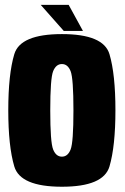

<svg xmlns="http://www.w3.org/2000/svg" viewBox="-20 -740 497 766"><path d="M227 5Q61 5 37 -76Q13 -157 13 -300Q13 -443.5 37 -523.8Q61 -604 227 -604Q393 -604 416.8 -523.8Q440.5 -443.5 440.5 -300Q440.5 -157 416.8 -76Q393 5 227 5ZM227 -115Q250.5 -115 261.8 -143.8Q273 -172.5 273 -299.5Q273 -427 261.8 -455.8Q250.5 -484.5 227 -484.5Q203.5 -484.5 192 -455.8Q180.5 -427 180.5 -299.5Q180.5 -172.5 192 -143.8Q203.5 -115 227 -115ZM234.5 -616.5 142.5 -720.5H254L311 -616.5Z"/></svg>

Font: Anybody Condensed ExtraBold
Style: Regular
Weight: 800
Width: 3
Designer: Tyler Finck
Foundry: Etcetera Type Company
Version: Version 1.010; ttfautohint (v1.8.3) -l 8 -r 50 -G 200 -x 14 